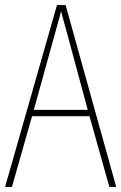

<svg xmlns="http://www.w3.org/2000/svg" viewBox="-20 -735 477 755"><path d="M410 0 332 -278H106L27 0H0L204 -715H238L437 0ZM243 -607Q237 -629 231.5 -648.5Q226 -668 220 -691Q215 -669 209 -649.5Q203 -630 197 -606L113 -303H325Z"/></svg>

Font: Noto Sans Devanagari UI Condensed Thin
Style: Regular
Weight: 100
Width: 3
Designer: Jelle Bosma - Monotype Design Team
Foundry: Monotype Imaging Inc.
Version: Version 2.004; ttfautohint (v1.8.4.7-5d5b)